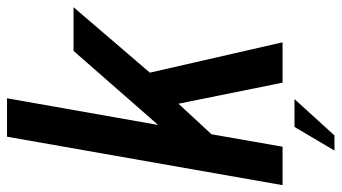

<svg xmlns="http://www.w3.org/2000/svg" viewBox="-251 -592 973 547"><g transform="rotate(-90 235.5 -318.5)"><path d="M-18.5 0 119.5 -785H229L153 -354.5L364 -595.5H488.5L302 -378L388.5 0H273.5L213.5 -296.5L126.5 -202.5L91 0ZM80.1 147.9 147.3 34H226.7L123.1 147.9Z"/></g></svg>

Font: Anybody Medium
Style: Italic
Weight: 500
Italic angle: -10°
Designer: Tyler Finck
Foundry: Etcetera Type Company
Version: Version 1.010; ttfautohint (v1.8.3) -l 8 -r 50 -G 200 -x 14 